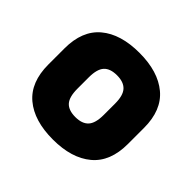

<svg xmlns="http://www.w3.org/2000/svg" viewBox="-132 -657 816 816"><g transform="rotate(45 276.5 -248.5)"><path d="M277 12Q164 12 101 -41Q38 -94 38 -200V-297Q38 -403 101 -456Q164 -509 277 -509Q389 -509 452.5 -456Q516 -403 516 -297V-200Q516 -94 452.5 -41Q389 12 277 12ZM277 -123Q317 -123 336.5 -144Q356 -165 356 -215V-283Q356 -332 336.5 -353Q317 -374 277 -374Q236 -374 217 -353Q198 -332 198 -283V-215Q198 -165 217 -144Q236 -123 277 -123Z"/></g></svg>

Font: Sofia Sans Black
Style: Regular
Weight: 900
Designer: Botio Nikoltchev, Ani Petrova
Foundry: lettersoup
Version: Version 4.100; ttfautohint (v1.8.3)